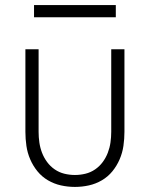

<svg xmlns="http://www.w3.org/2000/svg" viewBox="-20 -724 590 756"><path d="M275 12Q247 12 220 6Q193 0 169 -14Q145 -28 127.5 -49.5Q110 -71 99 -96.5Q88 -122 84 -149.5Q80 -177 80 -205V-530H132V-205Q132 -184 135 -163Q138 -142 145.5 -122.5Q153 -103 165.5 -86Q178 -69 195.5 -57Q213 -45 233.5 -40Q254 -35 275 -35Q296 -35 316.5 -40Q337 -45 354.5 -57Q372 -69 384.5 -86Q397 -103 404.5 -122.5Q412 -142 415 -163Q418 -184 418 -205V-530H470V-205Q470 -177 466 -149.5Q462 -122 451 -96.5Q440 -71 422.5 -49.5Q405 -28 381 -14Q357 0 330 6Q303 12 275 12ZM436 -656H114V-704H436Z"/></svg>

Font: Lode Dark
Style: Regular
Weight: 400
Monospace: yes
Designer: Belleve Invis
Foundry: Belleve Invis
Version: Version 29.2.0; ttfautohint (v1.8.3)